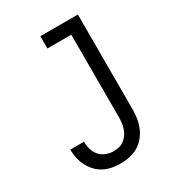

<svg xmlns="http://www.w3.org/2000/svg" viewBox="-180 -838 859 948"><g transform="rotate(-30 250.0 -363.5)"><path d="M228 8Q204 8 180 3.5Q156 -1 134.5 -12Q113 -23 96 -41Q79 -59 68 -80.5Q57 -102 51.5 -126Q46 -150 46 -174Q46 -174 46 -175Q46 -176 46 -176H124Q124 -176 124 -175.5Q124 -175 124 -175Q124 -153 130.5 -131.5Q137 -110 151 -94Q165 -78 186 -70Q207 -62 228 -62Q245 -62 260.5 -66Q276 -70 289 -80Q302 -90 311 -103.5Q320 -117 325 -132Q330 -147 332 -163Q334 -179 334 -195V-665H198V-735H412V-195Q412 -169 408 -143.5Q404 -118 394 -94Q384 -70 367 -49.5Q350 -29 328 -16Q306 -3 280 2.5Q254 8 228 8Z"/></g></svg>

Font: Iosevka SS04
Style: Regular
Weight: 400
Monospace: yes
Designer: Belleve Invis
Foundry: Belleve Invis
Version: Version 19.0.0; ttfautohint (v1.8.4)